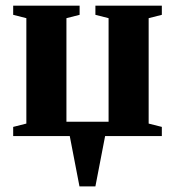

<svg xmlns="http://www.w3.org/2000/svg" viewBox="-20 -479 616 676"><path d="M213.9 -50.3H362.3V-415L315.9 -426.8V-459H549.8V-426.8L503.4 -415V-43.9L549.8 -32.2V0H350.1L315.9 177.2H259.8L225.6 0H26.4V-32.2L72.8 -43.9V-415L26.4 -426.8V-459H260.3V-426.8L213.9 -415Z"/></svg>

Font: Tinos
Style: Bold
Weight: 700
Designer: Steve Matteson
Foundry: Monotype Imaging Inc.
Version: Version 1.23